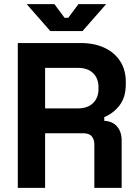

<svg xmlns="http://www.w3.org/2000/svg" viewBox="-20 -908 672 928"><path d="M66 0V-700H370Q436 -700 485 -677Q534 -654 561 -612Q588 -570 588 -513V-501Q588 -438 558 -399Q528 -360 484 -342V-324Q524 -322 546 -296.5Q568 -271 568 -229V0H436V-210Q436 -234 423.5 -249Q411 -264 382 -264H198V0ZM198 -384H356Q403 -384 429.5 -409.5Q456 -435 456 -477V-487Q456 -529 430 -554.5Q404 -580 356 -580H198ZM223 -758 109 -888H243L292 -822H310L359 -888H493L379 -758Z"/></svg>

Font: Space Grotesk
Style: Bold
Weight: 700
Designer: Florian Karsten
Foundry: Florian Karsten
Version: Version 2.000